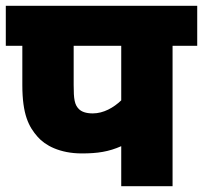

<svg xmlns="http://www.w3.org/2000/svg" viewBox="-20 -642 700 662"><path d="M575 -484H660V-622H0V-484H57V-349C57 -247 79 -205 110 -170C135 -141 186 -113 262 -113C317 -113 355 -119 398 -138V0H575ZM398 -484V-296C372 -271 337 -251 300 -251C276 -251 261 -257 252 -266C237 -281 234 -300 234 -349V-484Z"/></svg>

Font: Noto Sans Black
Style: Italic
Weight: 900
Italic angle: -12°
Designer: Monotype Design Team
Foundry: Monotype Imaging Inc.
Version: Version 2.013